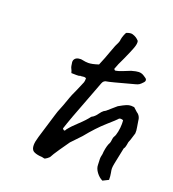

<svg xmlns="http://www.w3.org/2000/svg" viewBox="-113 -733 691 766"><g transform="rotate(20 233.0 -349.5)"><path d="M369 -107 368 -132Q368 -139 369 -143Q372 -154 372 -164Q376 -193 384 -206Q386 -211 387 -221Q388 -231 391 -235Q396 -242 399.5 -259.5Q403 -277 403 -293Q403 -304 402 -309Q396 -311 392 -311Q385 -311 382 -306Q380 -303 345 -272Q310 -241 272 -194L233 -153Q224 -141 204 -111.5Q184 -82 181 -75Q179 -70 170 -63.5Q161 -57 158 -58Q148 -61 138 -61Q121 -63 111 -69Q101 -76 101 -94Q101 -108 108 -131L139 -233Q142 -246 157 -282L171 -321Q173 -328 187 -358L196 -379Q202 -392 204 -398Q206 -404 206 -415Q203 -418 197 -418Q193 -418 188 -417Q183 -416 181 -417Q177 -414 165 -414.5Q153 -415 144 -415Q141 -426 137.5 -432Q134 -438 132 -457V-460Q132 -465 135 -469.5Q138 -474 142 -476Q149 -480 159 -480Q165 -480 168 -479Q182 -476 193 -476Q209 -476 236 -485Q250 -518 259 -544L271 -576Q276 -586 279.5 -594Q283 -602 283 -609Q284 -616 288.5 -628Q293 -640 296 -641Q312 -647 321 -644Q338 -639 349 -626Q352 -615 344.5 -595Q337 -575 321 -540Q306 -510 299 -489L304 -484Q319 -486 337.5 -494Q356 -502 365 -505Q386 -511 396 -511Q405 -511 411.5 -508Q418 -505 429 -497Q433 -494 433 -489Q433 -484 429 -480Q420 -470 414.5 -466.5Q409 -463 401 -461Q295 -432 289 -432Q275 -431 270 -417L242 -343Q202 -240 188 -196Q192 -190 196 -190Q199 -190 202 -197Q216 -215 239 -236Q265 -260 278 -278Q288 -283 294.5 -290.5Q301 -298 302 -300Q303 -302 309.5 -309.5Q316 -317 325 -321Q332 -327 344.5 -338Q357 -349 363 -354Q384 -366 394 -370Q404 -374 413 -374L426 -373Q430 -370 436 -364Q442 -358 448 -354Q459 -344 460 -327Q461 -318 464 -302.5Q467 -287 466 -276Q463 -268 460 -256.5Q457 -245 452 -234Q451 -230 449.5 -220Q448 -210 443 -204L429 -136Q426 -121 426 -113Q426 -107 428.5 -94.5Q431 -82 431 -66L407 -54Q392 -61 380.5 -76.5Q369 -92 369 -107Z"/></g></svg>

Font: Caveat
Style: Regular
Weight: 400
Designer: Pablo Impallari
Foundry: Pablo Impallari
Version: Version 1.500; ttfautohint (v1.6)